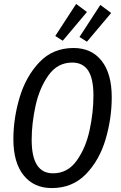

<svg xmlns="http://www.w3.org/2000/svg" viewBox="-20 -944 614 976"><path d="M548 -450Q548 -341 516.5 -235Q485 -129 416.5 -58.5Q348 12 243 12Q152 12 100 -53Q48 -118 48 -236Q48 -343 80 -449.5Q112 -556 180.5 -628Q249 -700 354 -700Q445 -700 496.5 -635Q548 -570 548 -450ZM141 -233Q141 -63 249 -63Q324 -63 370 -127.5Q416 -192 435.5 -282.5Q455 -373 455 -458Q455 -545 428 -585.5Q401 -626 347 -626Q273 -626 227 -562Q181 -498 161 -407.5Q141 -317 141 -233ZM422 -883 299 -737 261 -761 367 -924ZM545 -878 422 -732 384 -756 490 -919Z"/></svg>

Font: Fira Sans Compressed
Style: Italic
Weight: 400
Width: 1
Italic angle: -8°
Designer: bBox Type GmbH & Carrois Corporate GbR & Edenspiekermann AG
Foundry: bBox Type GmbH & Carrois Corporate GbR & Edenspiekermann AG
Version: Version 4.301